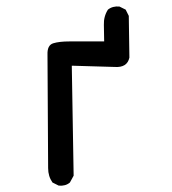

<svg xmlns="http://www.w3.org/2000/svg" viewBox="-20 -582 540 602"><path d="M164.1 0 144.5 -9.8Q130.9 -29.3 130.9 -54.7L128.9 -411.1Q127.9 -440.4 147 -446.3Q166 -452.1 197.3 -452.1H306.6Q306.6 -477.5 305.7 -503.9Q304.7 -530.3 318.4 -551.8Q333 -563.5 354.5 -561.5L374 -551.8L383.8 -532.2L385.7 -401.4Q378.9 -369.1 338.9 -372.1L205.1 -376L210.9 -31.2L199.2 -9.8Q185.5 2 164.1 0Z"/></svg>

Font: JasonHandwriting4
Style: Regular
Weight: 400
Version: Version 1.01.21